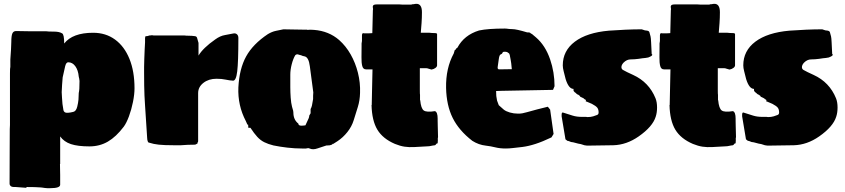

<svg xmlns="http://www.w3.org/2000/svg" viewBox="-20 -743 4411 1002"><path d="M31 -66V-69L32 -91V-303Q32 -342 32 -359.5Q32 -377 32.5 -383Q33 -389 34 -394V-433Q36 -466 37.5 -485.5Q39 -505 39 -524Q39 -556 44.5 -568.5Q50 -581 64 -581L126 -580H219Q224 -579 235.5 -578.5Q247 -578 263 -578Q289 -578 304 -569Q315 -564 315 -516Q359 -572 466 -572Q532 -572 580.5 -536.5Q629 -501 655.5 -436Q682 -371 682 -282Q682 -251 674 -211Q666 -171 653 -136Q640 -101 626 -82Q586 -29 543 -4Q500 21 447 21Q386 21 350 9Q314 -3 294 -31V113H293L294 170V221Q294 239 243 239Q233 239 226 239Q219 239 214 238Q206 237 200.5 236Q195 235 190 235Q182 234 160 233.5Q138 233 120 233L116 237L62 233Q43 234 36.5 228.5Q30 223 30 215.5Q30 208 30 203Q30 109 30.5 42.5Q31 -24 31 -66ZM362 -159Q377 -162 383 -186Q388 -206 389.5 -223Q391 -240 391 -258Q393 -266 394 -280Q395 -294 395 -321L394 -327Q394 -332 392.5 -336Q391 -340 391 -343Q388 -377 373 -397.5Q358 -418 336 -418Q325 -418 320 -397Q315 -376 307 -339Q306 -326 304 -300.5Q302 -275 302 -262Q303 -251 303.5 -234Q304 -217 306 -200.5Q308 -184 310 -175Q311 -159 322 -155.5Q333 -152 362 -159Z M887 15Q837 15 809 12Q781 9 760 2Q754 2 752 -3Q748 -12 748 -23L737 -192Q735 -220 734 -244Q733 -268 732.5 -296.5Q732 -325 732 -364V-393L733 -435L735 -485L737 -522Q737 -539 737 -543.5Q737 -548 738 -551Q738 -554 742 -554Q751 -554 760 -558Q762 -558 764 -558Q766 -558 770 -559Q772 -559 775.5 -559Q779 -559 781 -558H922Q937 -558 942 -558Q947 -558 951 -557L982 -556Q994 -555 999.5 -554Q1005 -553 1008 -547L1016 -519V-453Q1040 -493 1103 -537Q1129 -556 1154 -560Q1179 -564 1196 -568Q1208 -571 1216 -564.5Q1224 -558 1224 -545Q1224 -420 1218 -370.5Q1212 -321 1196 -322Q1178 -323 1157.5 -327.5Q1137 -332 1110 -332Q1069 -332 1041.5 -310.5Q1014 -289 1014 -257V-7Q1014 -2 1012 -1Q1011 0 1011 4Q1010 8 1006 8Q1007 8 1003 10L998 12Q959 12 924 15Z M1556 32Q1519 32 1480 27.5Q1441 23 1407 16Q1379 9 1359 -1Q1339 -11 1322.5 -29Q1306 -47 1287 -76H1276L1275 -92Q1274 -92 1273.5 -92.5Q1273 -93 1271 -93L1263 -111Q1220 -193 1224 -287Q1229 -384 1264.5 -448.5Q1300 -513 1378 -565Q1400 -578 1420 -582Q1440 -586 1459 -590Q1485 -590 1516 -589Q1547 -588 1578 -588H1582Q1584 -588 1584 -587Q1589 -588 1599 -588Q1609 -588 1619 -587Q1696 -581 1750 -534Q1785 -503 1810 -459Q1835 -415 1848 -363Q1861 -311 1859 -258Q1858 -219 1847.5 -185Q1837 -151 1826 -116Q1816 -83 1793 -54Q1770 -25 1741 -6L1719 8Q1718 9 1718 7.5Q1718 6 1713 11Q1711 13 1708 13Q1704 16 1690 16H1684Q1661 23 1637 31.5Q1613 40 1596 32Q1590 29 1584.5 30.5Q1579 32 1577 32ZM1554 -87Q1560 -87 1566.5 -88Q1573 -89 1574 -89L1591 -126Q1592 -129 1593 -132.5Q1594 -136 1594 -140L1601 -152V-174Q1606 -183 1608 -192.5Q1610 -202 1614 -226V-243L1615 -261L1597 -397Q1591 -445 1569 -449Q1558 -451 1555 -453Q1552 -455 1545 -456Q1542 -457 1535 -459Q1528 -461 1521 -455Q1510 -437 1502.5 -408Q1495 -379 1495 -353V-323Q1495 -314 1495 -288Q1495 -262 1497 -233.5Q1499 -205 1504 -186Q1509 -170 1510 -165Q1511 -160 1511 -156Q1511 -118 1537 -98Q1537 -87 1554 -87Z M2205 21Q2168 23 2141.5 24.5Q2115 26 2091.5 22.5Q2068 19 2041 8Q1978 -19 1949.5 -66Q1921 -113 1919 -195H1920Q1921 -230 1921.5 -267.5Q1922 -305 1923 -336.5Q1924 -368 1924 -381H1890Q1875 -381 1870.5 -398.5Q1866 -416 1866.5 -444Q1867 -472 1867 -503V-516Q1869 -524 1869 -529Q1869 -534 1869 -538V-558L1870 -566L1874 -570L1882 -569H1909Q1924 -569 1923 -569Q1922 -569 1915.5 -569.5Q1909 -570 1906 -570H1923L1926 -690Q1928 -695 1926 -702Q1924 -709 1927.5 -714.5Q1931 -720 1948 -720H2064Q2071 -719 2080 -719Q2089 -719 2101 -719H2126Q2131 -721 2133.5 -721Q2136 -721 2139 -721Q2143 -722 2146 -722.5Q2149 -723 2152 -723Q2182 -724 2182 -679Q2182 -650 2180 -622.5Q2178 -595 2176 -572H2211Q2216 -572 2222 -572Q2228 -572 2232 -571L2256 -570L2259 -568Q2261 -567 2261 -565V-402Q2261 -395 2252.5 -388.5Q2244 -382 2232 -380Q2216 -384 2213 -385.5Q2210 -387 2205 -387H2171V-355Q2171 -296 2171 -273Q2171 -250 2172 -248V-220H2173Q2177 -177 2191.5 -166.5Q2206 -156 2250 -163Q2264 -158 2264 -124Q2264 -119 2264 -112Q2264 -105 2264.5 -87Q2265 -69 2266 -28Q2264 -22 2265 -10L2264 5Q2260 5 2258 7L2253 13Q2251 15 2250 15Q2246 15 2239 16.5Q2232 18 2221 20Z M2615 -594Q2619 -594 2624 -593.5Q2629 -593 2636 -592Q2638 -592 2643 -591.5Q2648 -591 2654 -591Q2675 -591 2731 -574H2737Q2744 -574 2748 -571Q2749 -570 2750 -568.5Q2751 -567 2752 -567Q2757 -567 2758 -564L2777 -548Q2826 -506 2851 -433Q2874 -366 2874 -293L2866 -274L2598 -269L2569 -268L2570 -242L2574 -218L2583 -194L2609 -171Q2620 -162 2640.5 -156Q2661 -150 2683 -150H2688Q2705 -150 2730 -157.5Q2755 -165 2783 -172L2839 -186L2851 -171L2869 -44L2858 -26Q2812 -4 2775 8Q2738 20 2706 24Q2678 27 2657.5 29.5Q2637 32 2619 32Q2589 32 2565 26Q2541 20 2515 17Q2478 13 2445 -8Q2375 -62 2342.5 -127.5Q2310 -193 2308 -284Q2306 -387 2348 -464L2353 -481Q2357 -483 2357.5 -484.5Q2358 -486 2359 -486L2361 -490L2367 -494Q2402 -560 2480 -584Q2527 -594 2615 -594ZM2615 -473Q2612 -473 2608 -472.5Q2604 -472 2602 -467Q2600 -461 2593 -459Q2586 -457 2583 -434Q2580 -409 2577.5 -395Q2575 -381 2585 -381L2651 -382L2648 -412L2645 -431L2641 -452Q2641 -456 2639.5 -458Q2638 -460 2637 -464L2627 -471Q2621 -473 2615 -473Z M3044 17 3030 15 3011 9Q2997 7 2984 3Q2971 -1 2960 -2Q2955 -4 2950 -6Q2945 -8 2941 -8Q2939 -10 2935.5 -12.5Q2932 -15 2931 -16L2911 -136V-144Q2911 -156 2917 -156Q2948 -146 2969 -139.5Q2990 -133 3018 -133Q3034 -133 3039 -133Q3044 -133 3046 -132Q3063 -132 3076 -136Q3089 -140 3096 -143Q3104 -146 3104 -156Q3104 -172 3097 -181Q3090 -190 3069 -201L3041 -213Q3035 -213 3037.5 -217.5Q3040 -222 3029 -226Q3029 -227 3028 -228L3027 -229Q3024 -230 3020.5 -232.5Q3017 -235 3011 -237L3005 -239Q3008 -239 3008 -240Q3008 -243 3005 -243Q3004 -243 3001.5 -246Q2999 -249 2994 -250Q2989 -253 2986 -256.5Q2983 -260 2980 -261Q2973 -267 2973 -272V-279Q2948 -279 2932 -330Q2926 -354 2921.5 -371.5Q2917 -389 2917 -402Q2917 -478 2980 -525.5Q3043 -573 3158 -583Q3199 -586 3244 -588Q3289 -590 3329 -590Q3336 -588 3341 -586Q3346 -584 3350 -584Q3367 -583 3369 -575Q3371 -567 3375 -553Q3377 -545 3378 -522Q3379 -499 3381 -461Q3384 -460 3384 -457Q3384 -451 3363 -443Q3356 -442 3348 -440.5Q3340 -439 3333 -439L3313 -436Q3291 -433 3271 -433Q3251 -433 3234 -416Q3223 -404 3223 -392.5Q3223 -381 3235 -376Q3241 -372 3253 -366.5Q3265 -361 3284 -352Q3367 -314 3401 -230Q3405 -220 3407 -208Q3409 -196 3409 -182Q3409 -155 3402 -134Q3386 -82 3313 -31Q3250 13 3181 15Z M3760 21Q3723 23 3696.5 24.5Q3670 26 3646.5 22.5Q3623 19 3596 8Q3533 -19 3504.5 -66Q3476 -113 3474 -195H3475Q3476 -230 3476.5 -267.5Q3477 -305 3478 -336.5Q3479 -368 3479 -381H3445Q3430 -381 3425.5 -398.5Q3421 -416 3421.5 -444Q3422 -472 3422 -503V-516Q3424 -524 3424 -529Q3424 -534 3424 -538V-558L3425 -566L3429 -570L3437 -569H3464Q3479 -569 3478 -569Q3477 -569 3470.5 -569.5Q3464 -570 3461 -570H3478L3481 -690Q3483 -695 3481 -702Q3479 -709 3482.5 -714.5Q3486 -720 3503 -720H3619Q3626 -719 3635 -719Q3644 -719 3656 -719H3681Q3686 -721 3688.5 -721Q3691 -721 3694 -721Q3698 -722 3701 -722.5Q3704 -723 3707 -723Q3737 -724 3737 -679Q3737 -650 3735 -622.5Q3733 -595 3731 -572H3766Q3771 -572 3777 -572Q3783 -572 3787 -571L3811 -570L3814 -568Q3816 -567 3816 -565V-402Q3816 -395 3807.5 -388.5Q3799 -382 3787 -380Q3771 -384 3768 -385.5Q3765 -387 3760 -387H3726V-355Q3726 -296 3726 -273Q3726 -250 3727 -248V-220H3728Q3732 -177 3746.5 -166.5Q3761 -156 3805 -163Q3819 -158 3819 -124Q3819 -119 3819 -112Q3819 -105 3819.5 -87Q3820 -69 3821 -28Q3819 -22 3820 -10L3819 5Q3815 5 3813 7L3808 13Q3806 15 3805 15Q3801 15 3794 16.5Q3787 18 3776 20Z M3986 17 3972 15 3953 9Q3939 7 3926 3Q3913 -1 3902 -2Q3897 -4 3892 -6Q3887 -8 3883 -8Q3881 -10 3877.5 -12.5Q3874 -15 3873 -16L3853 -136V-144Q3853 -156 3859 -156Q3890 -146 3911 -139.5Q3932 -133 3960 -133Q3976 -133 3981 -133Q3986 -133 3988 -132Q4005 -132 4018 -136Q4031 -140 4038 -143Q4046 -146 4046 -156Q4046 -172 4039 -181Q4032 -190 4011 -201L3983 -213Q3977 -213 3979.5 -217.5Q3982 -222 3971 -226Q3971 -227 3970 -228L3969 -229Q3966 -230 3962.5 -232.5Q3959 -235 3953 -237L3947 -239Q3950 -239 3950 -240Q3950 -243 3947 -243Q3946 -243 3943.5 -246Q3941 -249 3936 -250Q3931 -253 3928 -256.5Q3925 -260 3922 -261Q3915 -267 3915 -272V-279Q3890 -279 3874 -330Q3868 -354 3863.5 -371.5Q3859 -389 3859 -402Q3859 -478 3922 -525.5Q3985 -573 4100 -583Q4141 -586 4186 -588Q4231 -590 4271 -590Q4278 -588 4283 -586Q4288 -584 4292 -584Q4309 -583 4311 -575Q4313 -567 4317 -553Q4319 -545 4320 -522Q4321 -499 4323 -461Q4326 -460 4326 -457Q4326 -451 4305 -443Q4298 -442 4290 -440.5Q4282 -439 4275 -439L4255 -436Q4233 -433 4213 -433Q4193 -433 4176 -416Q4165 -404 4165 -392.5Q4165 -381 4177 -376Q4183 -372 4195 -366.5Q4207 -361 4226 -352Q4309 -314 4343 -230Q4347 -220 4349 -208Q4351 -196 4351 -182Q4351 -155 4344 -134Q4328 -82 4255 -31Q4192 13 4123 15Z"/></svg>

Font: Sigmar
Style: Regular
Weight: 400
Designer: Vernon Adams
Foundry: Vernon Adams
Version: Version 1.000; ttfautohint (v1.8.4.7-5d5b);gftools[0.9.24]